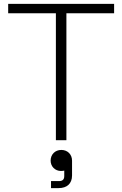

<svg xmlns="http://www.w3.org/2000/svg" viewBox="-20 -720 628 986"><path d="M22 -700V-652H267V0H321V-652H566V-700ZM240 105C240 135 263 158 293 158C302 158 307 157 310 156V184C310 202 301 210 283 210H242V246H281C323 246 350 224 350 181V105C350 73 327 50 295 50C263 50 240 73 240 105Z"/></svg>

Font: Space Text Light
Style: Regular
Weight: 300
Designer: Florian Karsten (Space Text), Colophon Foundry (Space Mono)
Foundry: Florian Karsten
Version: Version 1.003;PS 001.003;hotconv 1.0.88;makeotf.lib2.5.64775